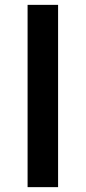

<svg xmlns="http://www.w3.org/2000/svg" viewBox="-20 -770 352 790"><path d="M219 -750V0H93.5V-750Z"/></svg>

Font: Russisch Sans
Style: Bold
Weight: 700
Designer: Michael Sharanda (font) & Cristiano Sobral (main changes)
Foundry: Michael Sharanda
Version: Version 2.00;September 8, 2020;FontCreator 13.0.0.2681 64-bi